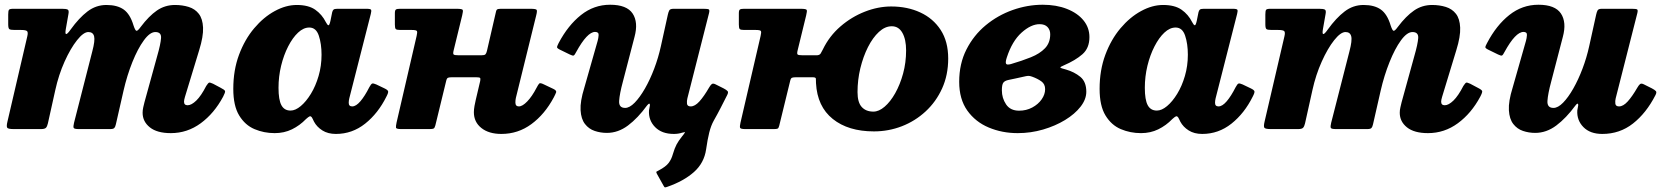

<svg xmlns="http://www.w3.org/2000/svg" viewBox="-20 -558 7216 830"><path d="M37 -520H248.5Q265.5 -520 272.2 -516.8Q279 -513.5 276 -498L264.5 -432.5Q257 -390 285.5 -430.5Q321.5 -480.5 358.2 -508.5Q395 -536.5 440 -536.5Q487 -536.5 514.8 -516.8Q542.5 -497 557 -448.5Q564.5 -425.5 570 -424.8Q575.5 -424 588.5 -442Q623.5 -488.5 658.2 -512.5Q693 -536.5 736.5 -536.5Q768.5 -536.5 795.8 -528Q823 -519.5 839.5 -498.2Q856 -477 857.8 -438.8Q859.5 -400.5 841 -341L779.5 -139Q775.5 -125.5 775.5 -118.5Q775.5 -103 791 -103Q807.5 -103 828.5 -123.2Q849.5 -143.5 871.5 -186.5Q880 -199.5 884 -200.8Q888 -202 901 -196L933 -179Q951 -170 952.8 -164.5Q954.5 -159 944.5 -140Q906 -68 847.8 -25.2Q789.5 17.5 718.5 17.5Q659 17.5 627.8 -7.5Q596.5 -32.5 596.5 -70.5Q596.5 -82 599.2 -94Q602 -106 604.5 -116L659.5 -315.5Q674.5 -367.5 676.2 -393.5Q678 -419.5 651.5 -419.5Q628 -419.5 601.8 -383.5Q575.5 -347.5 552.2 -289.5Q529 -231.5 514 -166L481 -21Q478.5 -9.5 474.2 -4.8Q470 0 456 0H320.5Q301 0 298.5 -5.2Q296 -10.5 300 -27L379 -336Q391.5 -383 386.8 -401.2Q382 -419.5 362 -419.5Q341 -419.5 313 -384.2Q285 -349 259.2 -291.8Q233.5 -234.5 219 -168.5L187 -24.5Q184 -11.5 178.8 -5.8Q173.5 0 157 0H39.5Q14.5 0 11 -6.2Q7.5 -12.5 12 -31.5L98 -401Q102 -418 97.2 -423.2Q92.5 -428.5 70.5 -428.5H43Q25.5 -428.5 20.5 -432Q15.5 -435.5 15.5 -453V-495Q15.5 -510.5 18.5 -515.2Q21.5 -520 37 -520Z M1650.5 -140.5Q1614.5 -68 1558.5 -23.5Q1502.5 21 1432 21Q1397.5 21 1373.5 5.8Q1349.5 -9.5 1337.5 -32Q1334.5 -39 1332.2 -43Q1330 -47 1328.5 -50Q1323.5 -57 1318.5 -55Q1313.5 -53 1303 -43.5Q1276 -15.5 1242.2 1Q1208.5 17.5 1167.5 17.5Q1121 17.5 1080.2 0.2Q1039.5 -17 1014 -58.8Q988.5 -100.5 988.5 -174Q988.5 -254.5 1013.2 -321Q1038 -387.5 1078.8 -435.8Q1119.5 -484 1167.8 -510.2Q1216 -536.5 1263 -536.5Q1313.5 -536.5 1342.8 -516Q1372 -495.5 1388.5 -462.5Q1395 -450 1399.5 -448.8Q1404 -447.5 1408.5 -468L1416 -505Q1418 -513 1422 -516.5Q1426 -520 1438.5 -520H1564.5Q1581.5 -520 1584 -515.8Q1586.5 -511.5 1583 -498L1490 -133Q1487.5 -122.5 1487.5 -113.5Q1487.5 -98 1502.5 -98Q1519 -98 1538 -120.2Q1557 -142.5 1576.5 -181Q1584 -195 1589 -196.8Q1594 -198.5 1606.5 -193L1641 -176.5Q1656 -169.5 1657.8 -163.5Q1659.5 -157.5 1650.5 -140.5ZM1370 -321.5Q1370 -368.5 1358.2 -403.8Q1346.5 -439 1317 -439Q1292 -439 1268.5 -417Q1245 -395 1225.8 -357.5Q1206.5 -320 1195.2 -273.5Q1184 -227 1184 -178.5Q1184 -126.5 1196.5 -103.2Q1209 -80 1236 -80Q1257 -80 1280.2 -99.5Q1303.5 -119 1324 -152.5Q1344.5 -186 1357.2 -229.5Q1370 -273 1370 -321.5Z M2298 -491.5 2210 -134.5Q2208 -125 2208 -115Q2208 -98 2223 -98Q2238.5 -98 2259.2 -119.5Q2280 -141 2299.5 -178.5Q2307 -193 2311.2 -197Q2315.5 -201 2331.5 -193L2372.5 -173.5Q2387 -166.5 2384 -158.5Q2381 -150.5 2374 -137Q2335 -64 2277.2 -21.5Q2219.5 21 2147.5 21Q2093 21 2060.8 -4.8Q2028.5 -30.5 2028.5 -73Q2028.5 -84.5 2031.2 -100Q2034 -115.5 2036.5 -125.5L2056 -208.5Q2058 -219 2054.8 -221.5Q2051.5 -224 2038 -224H1934Q1921.5 -224 1916.5 -221.8Q1911.5 -219.5 1909 -209L1862 -16Q1859 -5 1854.8 -2.5Q1850.5 0 1837 0H1714Q1692.5 0 1691.8 -6.5Q1691 -13 1694.5 -29L1781 -402.5Q1785 -419 1782.2 -423.8Q1779.5 -428.5 1759.5 -428.5H1709.5Q1694.5 -428.5 1690.8 -432.5Q1687 -436.5 1687 -452V-500.5Q1687 -514 1691.8 -517Q1696.5 -520 1709 -520H1953.5Q1977 -520 1980 -515.5Q1983 -511 1978 -491.5L1941 -340Q1937.5 -326 1941 -322.5Q1944.5 -319 1963 -319H2061Q2074.5 -319 2078.5 -323.2Q2082.5 -327.5 2085 -338L2122.5 -500.5Q2124.5 -512.5 2128 -516.2Q2131.5 -520 2144.5 -520H2273Q2296.5 -520 2299.8 -515.5Q2303 -511 2298 -491.5Z M2395 -372Q2435.5 -448.5 2491.5 -493Q2547.5 -537.5 2617.5 -537.5Q2689.5 -537.5 2714.8 -499.5Q2740 -461.5 2723 -398.5L2672.5 -204.5Q2658.5 -152.5 2656.5 -122Q2654.5 -91.5 2682.5 -91.5Q2701.5 -91.5 2723.8 -114.2Q2746 -137 2768 -175.2Q2790 -213.5 2808 -261Q2826 -308.5 2837 -358.5L2867 -494.5Q2869.5 -506 2873.2 -513Q2877 -520 2891.5 -520H3021Q3039 -520 3043.8 -517.5Q3048.5 -515 3045 -501L2951.5 -133Q2948.5 -121.5 2949.8 -109.8Q2951 -98 2966 -98Q2984 -98 3003.5 -119.5Q3023 -141 3045 -179Q3051 -189.5 3056.5 -194.2Q3062 -199 3073 -193.5L3108 -176Q3120.5 -169.5 3125.2 -164.2Q3130 -159 3123 -146Q3108 -116.5 3095 -91Q3082 -65.5 3065.5 -36.5Q3053.5 -15 3046 15Q3038.5 45 3032.5 87.5Q3024 146.5 2979.8 185.8Q2935.5 225 2865 249.5Q2856.5 252.5 2854.2 252Q2852 251.5 2848 244L2819.5 193Q2815.5 185.5 2818.2 183.8Q2821 182 2828 178.5Q2858.5 162.5 2870.8 146Q2883 129.5 2888.5 109Q2896.5 82 2904.8 66.5Q2913 51 2928.5 31.5Q2930.5 29 2932.5 26.8Q2934.5 24.5 2936 22Q2942.5 13 2941.5 13Q2940.5 13 2929 15.5Q2913 21 2893 21Q2841 21 2812 -8.5Q2783 -38 2785.5 -80.5L2789.5 -102.5Q2790 -110 2786.5 -109.8Q2783 -109.5 2777 -102Q2737.5 -47.5 2694.8 -15.5Q2652 16.5 2603.5 16.5Q2576 16.5 2550.8 8Q2525.5 -0.5 2508.8 -22Q2492 -43.5 2489.8 -81.5Q2487.5 -119.5 2506 -179L2563.5 -381Q2567 -393 2567.8 -406.5Q2568.5 -420 2552.5 -420Q2518.5 -420 2471 -333.5Q2464.5 -320.5 2460.2 -318.2Q2456 -316 2443 -322.5L2400 -343.5Q2387 -350 2388 -355Q2389 -360 2395 -372Z M3537 -344Q3565 -402 3613 -443.5Q3661 -485 3718.5 -507.5Q3776 -530 3832.5 -530Q3902.5 -530 3958.2 -504.2Q4014 -478.5 4046.5 -428.5Q4079 -378.5 4079 -305Q4079 -234 4052.8 -176Q4026.5 -118 3981.2 -76.2Q3936 -34.5 3878.5 -12.2Q3821 10 3758 10Q3647 10 3580 -43.8Q3513 -97.5 3507.5 -198.5Q3507 -211 3507 -217.5Q3507 -224 3493.5 -224H3421Q3408.5 -224 3403.5 -221.8Q3398.5 -219.5 3396 -209L3348.5 -14.5Q3346 -4.5 3342 -2.2Q3338 0 3325.5 0H3201.5Q3181 0 3179.2 -6Q3177.5 -12 3181 -27.5L3268 -402.5Q3272 -419 3269.2 -423.8Q3266.5 -428.5 3246.5 -428.5H3196.5Q3181.5 -428.5 3177.8 -432.5Q3174 -436.5 3174 -452V-500.5Q3174 -514 3178.8 -517Q3183.5 -520 3196 -520H3440.5Q3464 -520 3467 -515.5Q3470 -511 3465 -491.5L3428 -340Q3424.5 -326 3428 -322.5Q3431.5 -319 3450 -319H3510Q3523 -319 3527.8 -327Q3532.5 -335 3537 -344ZM3687 -160Q3687 -115.5 3705.2 -95.5Q3723.5 -75.5 3755.5 -75.5Q3779.5 -75.5 3804.2 -96.8Q3829 -118 3850 -155.2Q3871 -192.5 3884 -240Q3897 -287.5 3897 -340Q3897 -387.5 3881 -416Q3865 -444.5 3835 -444.5Q3806 -444.5 3779.5 -420Q3753 -395.5 3732.2 -354.5Q3711.5 -313.5 3699.2 -263Q3687 -212.5 3687 -160Z M4126.5 -204.5Q4126.5 -282.5 4157.8 -344Q4189 -405.5 4241.2 -448.8Q4293.5 -492 4357.8 -514.8Q4422 -537.5 4487.5 -537.5Q4546.5 -537.5 4592.2 -519.5Q4638 -501.5 4663.8 -470Q4689.5 -438.5 4689.5 -397.5Q4689.5 -350 4659.2 -323.5Q4629 -297 4579 -275.5Q4562 -268.5 4564 -265.8Q4566 -263 4588 -257.5Q4624.5 -247 4650.2 -225.8Q4676 -204.5 4676 -161.5Q4676 -128.5 4651.2 -96.8Q4626.5 -65 4584.2 -39.2Q4542 -13.5 4489 2Q4436 17.5 4379.5 17.5Q4312 17.5 4254.2 -6.8Q4196.5 -31 4161.5 -80.2Q4126.5 -129.5 4126.5 -204.5ZM4350 -281Q4398 -295 4436.5 -310.5Q4475 -326 4497.5 -349.5Q4520 -373 4520 -410Q4520 -428.5 4508.5 -441Q4497 -453.5 4474 -453.5Q4437 -453.5 4396.2 -417Q4355.5 -380.5 4332.5 -310Q4326 -290.5 4328.8 -283.2Q4331.5 -276 4350 -281ZM4405 -226.5Q4388.5 -222.5 4371 -219Q4353.5 -215.5 4340 -212.5Q4323 -209 4317 -200.2Q4311 -191.5 4311 -167.5Q4311 -134 4329.2 -106.8Q4347.5 -79.5 4385.5 -79.5Q4416.5 -79.5 4442.2 -93.2Q4468 -107 4483 -128.5Q4498 -150 4498 -172.5Q4498 -194.5 4481.8 -206.2Q4465.5 -218 4442 -226.5Q4431.5 -230.5 4424.2 -230Q4417 -229.5 4405 -226.5Z M5395.5 -140.5Q5359.5 -68 5303.5 -23.5Q5247.5 21 5177 21Q5142.5 21 5118.5 5.8Q5094.5 -9.5 5082.5 -32Q5079.5 -39 5077.2 -43Q5075 -47 5073.5 -50Q5068.5 -57 5063.5 -55Q5058.5 -53 5048 -43.5Q5021 -15.5 4987.2 1Q4953.5 17.5 4912.5 17.5Q4866 17.5 4825.2 0.2Q4784.5 -17 4759 -58.8Q4733.5 -100.5 4733.5 -174Q4733.5 -254.5 4758.2 -321Q4783 -387.5 4823.8 -435.8Q4864.5 -484 4912.8 -510.2Q4961 -536.5 5008 -536.5Q5058.5 -536.5 5087.8 -516Q5117 -495.5 5133.5 -462.5Q5140 -450 5144.5 -448.8Q5149 -447.5 5153.5 -468L5161 -505Q5163 -513 5167 -516.5Q5171 -520 5183.5 -520H5309.5Q5326.5 -520 5329 -515.8Q5331.5 -511.5 5328 -498L5235 -133Q5232.5 -122.5 5232.5 -113.5Q5232.5 -98 5247.5 -98Q5264 -98 5283 -120.2Q5302 -142.5 5321.5 -181Q5329 -195 5334 -196.8Q5339 -198.5 5351.5 -193L5386 -176.5Q5401 -169.5 5402.8 -163.5Q5404.5 -157.5 5395.5 -140.5ZM5115 -321.5Q5115 -368.5 5103.2 -403.8Q5091.5 -439 5062 -439Q5037 -439 5013.5 -417Q4990 -395 4970.8 -357.5Q4951.5 -320 4940.2 -273.5Q4929 -227 4929 -178.5Q4929 -126.5 4941.5 -103.2Q4954 -80 4981 -80Q5002 -80 5025.2 -99.5Q5048.5 -119 5069 -152.5Q5089.5 -186 5102.2 -229.5Q5115 -273 5115 -321.5Z M5471.5 -520H5683Q5700 -520 5706.8 -516.8Q5713.5 -513.5 5710.5 -498L5699 -432.5Q5691.5 -390 5720 -430.5Q5756 -480.5 5792.8 -508.5Q5829.5 -536.5 5874.5 -536.5Q5921.5 -536.5 5949.2 -516.8Q5977 -497 5991.5 -448.5Q5999 -425.5 6004.5 -424.8Q6010 -424 6023 -442Q6058 -488.5 6092.8 -512.5Q6127.5 -536.5 6171 -536.5Q6203 -536.5 6230.2 -528Q6257.5 -519.5 6274 -498.2Q6290.5 -477 6292.2 -438.8Q6294 -400.5 6275.5 -341L6214 -139Q6210 -125.5 6210 -118.5Q6210 -103 6225.5 -103Q6242 -103 6263 -123.2Q6284 -143.5 6306 -186.5Q6314.5 -199.5 6318.5 -200.8Q6322.5 -202 6335.5 -196L6367.5 -179Q6385.5 -170 6387.2 -164.5Q6389 -159 6379 -140Q6340.5 -68 6282.2 -25.2Q6224 17.5 6153 17.5Q6093.5 17.5 6062.2 -7.5Q6031 -32.5 6031 -70.5Q6031 -82 6033.8 -94Q6036.5 -106 6039 -116L6094 -315.5Q6109 -367.5 6110.8 -393.5Q6112.5 -419.5 6086 -419.5Q6062.5 -419.5 6036.2 -383.5Q6010 -347.5 5986.8 -289.5Q5963.5 -231.5 5948.5 -166L5915.5 -21Q5913 -9.5 5908.8 -4.8Q5904.5 0 5890.5 0H5755Q5735.5 0 5733 -5.2Q5730.5 -10.5 5734.5 -27L5813.5 -336Q5826 -383 5821.2 -401.2Q5816.5 -419.5 5796.5 -419.5Q5775.5 -419.5 5747.5 -384.2Q5719.5 -349 5693.8 -291.8Q5668 -234.5 5653.5 -168.5L5621.5 -24.5Q5618.5 -11.5 5613.2 -5.8Q5608 0 5591.5 0H5474Q5449 0 5445.5 -6.2Q5442 -12.5 5446.5 -31.5L5532.5 -401Q5536.5 -418 5531.8 -423.2Q5527 -428.5 5505 -428.5H5477.5Q5460 -428.5 5455 -432Q5450 -435.5 5450 -453V-495Q5450 -510.5 5453 -515.2Q5456 -520 5471.5 -520Z M6408.5 -372Q6448.5 -448.5 6504.5 -493Q6560.5 -537.5 6630.5 -537.5Q6702.5 -537.5 6727.8 -499.5Q6753 -461.5 6736 -398.5L6685.5 -204.5Q6671.5 -152.5 6669.5 -122Q6667.5 -91.5 6695.5 -91.5Q6715 -91.5 6737.2 -114.2Q6759.5 -137 6781.2 -175.2Q6803 -213.5 6821 -261Q6839 -308.5 6850 -358.5L6880 -494.5Q6882.5 -506 6886.2 -513Q6890 -520 6904.5 -520H7034Q7052 -520 7056.8 -517.5Q7061.5 -515 7058 -501L6964.5 -133Q6961.5 -121.5 6963 -109.8Q6964.5 -98 6979 -98Q6997 -98 7016.5 -119.5Q7036 -141 7058 -179Q7064 -189.5 7069.5 -194.2Q7075 -199 7086 -193.5L7121 -176Q7133.5 -169.5 7138.2 -164.2Q7143 -159 7136 -146Q7096.5 -69 7039.2 -24Q6982 21 6906.5 21Q6854 21 6825 -8.5Q6796 -38 6798.5 -80.5L6802.5 -102.5Q6803 -110 6799.5 -109.8Q6796 -109.5 6790.5 -102Q6750.5 -47.5 6707.8 -15.5Q6665 16.5 6616.5 16.5Q6589 16.5 6563.8 8Q6538.5 -0.5 6521.8 -22Q6505 -43.5 6502.8 -81.5Q6500.5 -119.5 6519 -179L6576.5 -381Q6580 -393 6580.8 -406.5Q6581.5 -420 6566 -420Q6531.5 -420 6484 -333.5Q6477.5 -320.5 6473.2 -318.2Q6469 -316 6456 -322.5L6413 -343.5Q6400 -350 6401 -355Q6402 -360 6408.5 -372Z"/></svg>

Font: Besley* Heavy
Style: Italic
Weight: 800
Italic angle: -13°
Designer: Owen Earl
Foundry: indestructible type*
Version: Version 3.000; ttfautohint (v1.8.3)